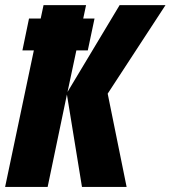

<svg xmlns="http://www.w3.org/2000/svg" viewBox="-25 -734 670 754"><path d="M-4.9 0 107.9 -536.1H63L88.9 -661.1H134.8L146 -713.9H313L301.8 -661.1H346.2L319.8 -536.1H274.9L240.2 -373L444.8 -713.9H625L397.9 -366.2L472.2 0H296.9L237.8 -362.8L162.1 0Z"/></svg>

Font: Open Sans Condensed ExtraBold
Style: Italic
Weight: 800
Width: 3
Italic angle: -12°
Designer: Monotype Design Team
Foundry: Monotype Imaging Inc.
Version: Version 3.003; ttfautohint (v1.8.4)